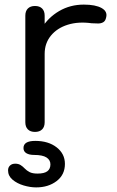

<svg xmlns="http://www.w3.org/2000/svg" viewBox="-20 -573 507 834"><path d="M128 -339Q130 -400 159.5 -448.5Q189 -497 237 -525Q285 -553 344 -553Q395 -553 421.5 -538Q448 -523 441 -497Q438 -482 428.5 -476.5Q419 -471 406.5 -471Q394 -471 378 -472Q320 -480 274 -465.5Q228 -451 201 -418Q174 -385 174 -339ZM132 0Q112 0 101 -11Q90 -22 90 -42V-505Q90 -525 101 -536Q112 -547 132 -547Q152 -547 163 -536Q174 -525 174 -505V-42Q174 -22 163 -11Q152 0 132 0ZM137 241Q111 241 82.5 232.5Q54 224 34.5 207.5Q15 191 15 167Q15 154 23.5 146Q32 138 46 138Q60 138 69.5 144Q79 150 87.5 159Q96 168 108.5 174.5Q121 181 143 181Q172 181 185.5 171Q199 161 199 141Q199 122 182 111Q165 100 128 100Q107 100 94.5 92.5Q82 85 82 70Q82 39 133 39Q190 39 226 67Q262 95 262 139Q262 186 226 213.5Q190 241 137 241Z"/></svg>

Font: Comfortaa Medium
Style: Regular
Weight: 500
Designer: Johan Aakerlund
Foundry: Johan Aakerlund
Version: Version 3.104; ttfautohint (v1.8.1.43-b0c9)